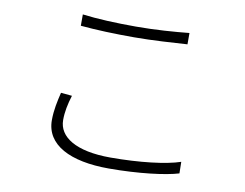

<svg xmlns="http://www.w3.org/2000/svg" viewBox="-76 -790 1151 901"><g transform="rotate(10 500.0 -339.0)"><path d="M249 -630C326 -623 409 -620 504 -620C593 -620 692 -627 757 -631V-685C689 -678 597 -671 504 -671C409 -671 319 -675 249 -684V-630ZM212 -304C202 -262 192 -219 192 -170C192 -53 309 7 494 7C636 7 763 -9 825 -28L824 -83C757 -60 631 -45 493 -45C327 -45 244 -100 244 -180C244 -219 252 -257 265 -299L212 -304Z"/></g></svg>

Font: Noto Sans Japanese Light
Style: Regular
Weight: 300
Designer: Ryoko NISHIZUKA (kana & ideographs); Paul D. Hunt (Latin, Greek & Cyrillic); Wenlong ZHANG (bopomofo); Sandoll Communica
Foundry: Adobe Systems Incorporated
Version: Version 1.000;PS 1;hotconv 1.0.78;makeotf.lib2.5.61930